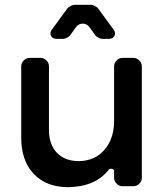

<svg xmlns="http://www.w3.org/2000/svg" viewBox="-20 -772 693 796"><path d="M271 -626Q268 -621 258.5 -616Q249 -611 243 -611H214Q198 -611 191.5 -623.5Q185 -636 195 -649L260 -738Q263 -742 272.5 -747Q282 -752 288 -752H358Q364 -752 373.5 -747Q383 -742 386 -738L451 -649Q461 -636 454.5 -623.5Q448 -611 432 -611H403Q397 -611 387.5 -616Q378 -621 375 -626L352 -658Q341 -674 323 -674Q305 -674 294 -658ZM533 -532Q547 -532 557.5 -521.5Q568 -511 568 -497V-35Q568 -21 557.5 -10.5Q547 0 533 0H488Q474 0 463.5 -10.5Q453 -21 453 -35V-63Q453 -70 444.5 -72Q436 -74 431 -69Q377 2 263 4Q172 4 120 -51Q68 -106 68 -201V-497Q68 -511 78.5 -521.5Q89 -532 103 -532H148Q162 -532 172.5 -521.5Q183 -511 183 -497V-233Q183 -173 216 -138.5Q249 -104 307 -104Q374 -105 413.5 -151.5Q453 -198 453 -270V-497Q453 -511 463.5 -521.5Q474 -532 488 -532Z"/></svg>

Font: Trueno
Style: Round
Weight: 400
Designer: Julieta Ulanovsky, Jasper
Foundry: Julieta Ulanovsky, Cannot Into Space Fonts
Version: Version 3.001